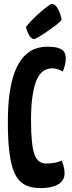

<svg xmlns="http://www.w3.org/2000/svg" viewBox="-20 -948 365 978"><path d="M187 10Q153 10 126 1.5Q99 -7 79 -28Q59 -49 46 -87Q33 -125 26.5 -184Q20 -243 20 -327Q20 -425 32 -493Q44 -561 64.5 -603.5Q85 -646 111 -669.5Q137 -693 165 -701.5Q193 -710 220 -710Q263 -710 283 -701.5Q303 -693 309 -679.5Q315 -666 315 -651Q315 -631 310 -613.5Q305 -596 299 -583Q293 -588 285 -591.5Q277 -595 267.5 -597.5Q258 -600 247 -600Q230 -600 214 -593.5Q198 -587 184 -570Q170 -553 160 -523Q150 -493 144 -447Q138 -401 138 -336Q138 -271 142.5 -228Q147 -185 156 -160.5Q165 -136 180 -125.5Q195 -115 216 -115Q239 -115 259.5 -119Q280 -123 294 -130Q300 -117 304.5 -99.5Q309 -82 309 -64Q309 -41 294.5 -24Q280 -7 252.5 1.5Q225 10 187 10ZM155 -749Q141 -749 131 -764.5Q121 -780 116.5 -795Q112 -810 112 -810Q125 -828 145 -848Q165 -868 186 -886.5Q207 -905 223 -916.5Q239 -928 243 -928Q262 -928 276 -901Q290 -874 294 -846Q285 -835 264 -819Q243 -803 219.5 -787Q196 -771 177.5 -760Q159 -749 155 -749Z"/></svg>

Font: Yanone Kaffeesatz ExtraLight
Style: Bold
Weight: 700
Version: Version 2.003